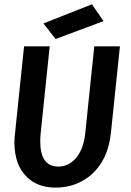

<svg xmlns="http://www.w3.org/2000/svg" viewBox="-20 -855 610 892"><path d="M238.3 16.6Q155.3 16.6 105.5 -32.2Q47.9 -86.9 46.9 -191.4Q46.9 -212.9 49.8 -235.4L91.8 -639.6H210.9L168.9 -235.4Q167 -216.8 167 -198.2Q167 -81.1 251 -81.1Q294.9 -81.1 328.1 -115.2Q367.2 -156.2 376 -235.4L418 -639.6H537.1L495.1 -235.4Q481.4 -109.4 401.4 -41Q332 16.6 238.3 16.6ZM181.6 -746.1 407.2 -835 460.9 -756.8 238.3 -673.8Z"/></svg>

Font: Puritan
Style: BoldItalic
Weight: 700
Version: 2.1